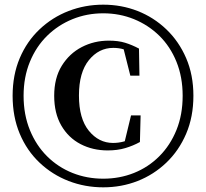

<svg xmlns="http://www.w3.org/2000/svg" viewBox="-20 -783 881 822"><path d="M422 19Q344 19 274 -8Q204 -35 149.5 -86.5Q95 -138 64.5 -210.5Q34 -283 34 -373Q34 -462 64.5 -534Q95 -606 149.5 -657.5Q204 -709 274 -736Q344 -763 422 -763Q500 -763 569 -736Q638 -709 692 -657.5Q746 -606 777 -534Q808 -462 808 -373Q808 -283 777 -210.5Q746 -138 692 -86.5Q638 -35 569 -8Q500 19 422 19ZM422 -18Q492 -18 553.5 -42.5Q615 -67 662 -114Q709 -161 735.5 -226.5Q762 -292 762 -373Q762 -453 735.5 -518.5Q709 -584 662 -630Q615 -676 553.5 -701Q492 -726 422 -726Q352 -726 290.5 -701Q229 -676 182 -630Q135 -584 108 -518.5Q81 -453 81 -373Q81 -292 108 -226Q135 -160 182 -113.5Q229 -67 290.5 -42.5Q352 -18 422 -18ZM441 -139Q377 -139 325 -166Q273 -193 242.5 -245.5Q212 -298 212 -373Q212 -449 244.5 -501.5Q277 -554 330 -581.5Q383 -609 446 -609Q486 -609 515.5 -600Q545 -591 575 -575L577 -459H538L505 -590L554 -547Q531 -565 510.5 -571.5Q490 -578 465 -578Q403 -578 360.5 -525.5Q318 -473 318 -374Q318 -275 360.5 -223Q403 -171 464 -171Q488 -171 511.5 -177.5Q535 -184 558 -201L510 -161L541 -289H582L579 -175Q550 -159 516.5 -149Q483 -139 441 -139Z"/></svg>

Font: Noto Serif TC ExtraBold
Style: Regular
Weight: 800
Designer: Ryoko NISHIZUKA 西塚涼子 (kana & ideographs); Frank Grießhammer (Latin, Greek & Cyrillic); Wenlong ZHANG 张文龙 (bopomofo); San
Foundry: Adobe
Version: Version 2.002-H1;hotconv 1.1.0;makeotfexe 2.6.0